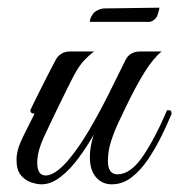

<svg xmlns="http://www.w3.org/2000/svg" viewBox="-20 -480 467 500"><path d="M88 0Q77 0 61.5 -5Q46 -10 34.5 -23.5Q23 -37 23 -64Q23 -90 40 -124Q57 -158 70 -184Q59 -184 59 -193Q60 -196 68 -212Q76 -228 87 -250Q98 -272 108.5 -292.5Q119 -313 125 -324Q137 -346 163 -346H225Q208 -333 194.5 -317.5Q181 -302 161 -261Q161 -261 154 -247Q147 -233 136.5 -211.5Q126 -190 115.5 -168Q105 -146 98 -131Q85 -103 81 -86.5Q77 -70 77 -56Q77 -23 99 -23Q123 -23 157 -62Q185 -95 212 -141Q239 -187 263.5 -236Q288 -285 307 -324Q318 -346 346 -346H401Q379 -328 356.5 -292Q334 -256 307 -200Q300 -185 289 -162Q278 -139 269.5 -113Q261 -87 261 -61Q261 -26 286 -26Q320 -26 352 -73Q384 -120 415 -193Q423 -193 424.5 -192Q426 -191 427 -184Q416 -157 400.5 -125.5Q385 -94 365.5 -65Q346 -36 322.5 -18Q299 0 271 0Q246 0 230 -18.5Q214 -37 214 -71Q214 -98 224 -129Q207 -99 185 -69Q163 -39 138 -19.5Q113 0 88 0ZM214 -423Q214 -432 221.5 -443Q229 -454 248 -458L395 -460Q395 -455 390.5 -441.5Q386 -428 371 -423Z"/></svg>

Font: Great Vibes
Style: Regular
Weight: 400
Designer: Robert E. Leuschke, Viktoriya Grabowska, Viviana Monsalve, Eben Sorkin
Foundry: Robert E. Leuschke
Version: Version 1.103; ttfautohint (v1.8.4.7-5d5b)